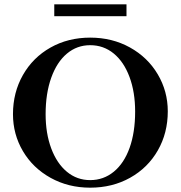

<svg xmlns="http://www.w3.org/2000/svg" viewBox="-20 -857 836 888"><path d="M40 -329Q40 -429 86 -510Q132 -591 213.5 -637Q295 -683 397 -683Q499 -683 581 -637.5Q663 -592 709.5 -513.5Q756 -435 756 -342Q756 -242 710 -161.5Q664 -81 582 -35Q500 11 397 11Q296 11 214 -34.5Q132 -80 86 -158Q40 -236 40 -329ZM605 -341Q605 -431 579 -501Q553 -571 506 -609.5Q459 -648 397 -648Q336 -648 289.5 -609Q243 -570 217 -497.5Q191 -425 191 -329Q191 -240 217 -170.5Q243 -101 289.5 -62.5Q336 -24 397 -24Q459 -24 506.5 -63Q554 -102 579.5 -173.5Q605 -245 605 -341ZM231 -837H565V-782H231Z"/></svg>

Font: Ibarra Real Nova
Style: Bold
Weight: 700
Designer: Jose Maria Ribagorda & Octavio Pardo
Foundry: Jose Maria Ribagorda
Version: Version 1.014